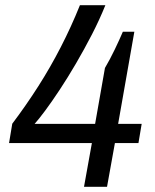

<svg xmlns="http://www.w3.org/2000/svg" viewBox="-20 -718 595 738"><path d="M302.9 0 333.2 -168.2H14.8L27.1 -242.4Q81.3 -314.4 127.7 -387.2Q174 -459.9 213.7 -537.1Q253.5 -614.4 287.2 -698H385Q363 -643.2 333.5 -585.8Q303.9 -528.4 272.1 -474Q240.3 -419.6 209.5 -373Q178.7 -326.4 153.4 -292.4Q128.1 -258.4 113.1 -242H345.6L383.4 -456.8Q392.7 -472.5 402.3 -490.6Q411.8 -508.7 420.9 -527.4Q429.9 -546.1 437.9 -563.6Q445.9 -581.1 452.2 -596H496.4L434.1 -242H524.6L512.2 -168.2H421.7L391.4 0Z"/></svg>

Font: Archivo Variable SemiBold
Style: Italic
Weight: 600
Italic angle: -10°
Designer: Hector Gatti
Foundry: Omnibus-Type
Version: Version 2.001